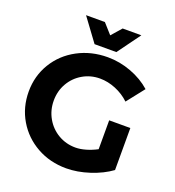

<svg xmlns="http://www.w3.org/2000/svg" viewBox="-160 -1031 1065 1168"><g transform="rotate(20 372.5 -447.5)"><path d="M547 -353H684V-81Q628 -40 550 -14.5Q472 11 400 11Q295 11 210 -36.5Q125 -84 76 -166.5Q27 -249 27 -351Q27 -452 77 -534.5Q127 -617 214.5 -664Q302 -711 409 -711Q487 -711 561.5 -683Q636 -655 690 -607L601 -494Q562 -531 511 -552Q460 -573 409 -573Q348 -573 297.5 -543.5Q247 -514 218 -463.5Q189 -413 189 -351Q189 -289 218.5 -237.5Q248 -186 298.5 -156.5Q349 -127 410 -127Q441 -127 477 -137.5Q513 -148 547 -166ZM433 -906H554L446 -758H305L196 -906H318L376 -841Z"/></g></svg>

Font: Montserrat arm2 SemiBold
Style: Regular
Weight: 600
Designer: Julieta Ulanovsky
Foundry: Julieta Ulanovsky
Version: Version 6.000